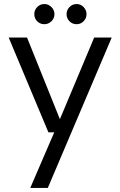

<svg xmlns="http://www.w3.org/2000/svg" viewBox="-20 -712 597 952"><path d="M130 220 249 -56H220L23 -526H114L277 -121L447 -526H534L217 220ZM200 -592Q179 -592 164.5 -606.5Q150 -621 150 -642Q150 -662 164.5 -677Q179 -692 200 -692Q220 -692 235 -677Q250 -662 250 -642Q250 -621 235 -606.5Q220 -592 200 -592ZM360 -592Q339 -592 324.5 -606.5Q310 -621 310 -642Q310 -662 324.5 -677Q339 -692 360 -692Q380 -692 394.5 -677Q409 -662 409 -642Q409 -621 394.5 -606.5Q380 -592 360 -592Z"/></svg>

Font: DM Sans 9pt
Style: Regular
Weight: 400
Designer: Colophon Foundry, Jonny Pinhorn
Foundry: Colophon Foundry
Version: Version 4.004;gftools[0.9.30]